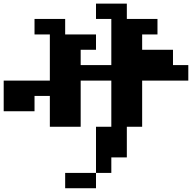

<svg xmlns="http://www.w3.org/2000/svg" viewBox="-20 -879 1040 1040"><path d="M0 -276.4V-442.4H250V-692.4H167V-776.4H333V-692.4H500V-609.4H417V-526.4H583V-776.4H500V-859.4H667V-776.4H833V-692.4H750V-609.4H917V-526.4H1000V-442.4H750V-192.4H667V-26.4H583V57.6H500V140.6H333V57.6H500V-192.4H583V-442.4H417V-192.4H250V-359.4H167V-276.4Z"/></svg>

Font: KH Dot Dougenzaka 12
Style: Regular
Weight: 400
Designer: Original version for X68000 by Keitarou Hiraki (http://hp.vector.co.jp/authors/VA000874/) / TrueType conversion by Homem
Version: Version 1.00.20150527